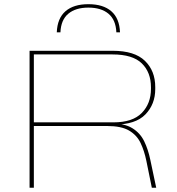

<svg xmlns="http://www.w3.org/2000/svg" viewBox="-20 -876 824 896"><path d="M688.5 0 663 -125.5Q653.5 -172 636 -208.8Q618.5 -245.5 582.2 -266.8Q546 -288 480 -288H127.5V-305H509.5Q599 -305 641.8 -349Q684.5 -393 684.5 -461.5V-468.5Q684.5 -538.5 641.8 -580.2Q599 -622 505 -622H127.5V-639H506Q608 -639 656.2 -592.2Q704.5 -545.5 704.5 -469.5V-460.5Q704.5 -389.5 658.5 -342Q612.5 -294.5 513 -294.5V-298.5L495.5 -300.5Q560.5 -300.5 597.2 -278Q634 -255.5 652.8 -217Q671.5 -178.5 681.5 -130L709 0ZM118 0V-639H138V-302.5V-293.5V0ZM392.5 -856.5Q461.5 -856.5 499.5 -823.5Q537.5 -790.5 540 -725H523Q520.5 -783.5 486.2 -812Q452 -840.5 392.5 -840.5Q333 -840.5 298.8 -812Q264.5 -783.5 262 -725H245Q247.5 -790.5 285.5 -823.5Q323.5 -856.5 392.5 -856.5Z"/></svg>

Font: Anek Latin Expanded Thin
Style: Regular
Weight: 250
Width: 7
Designer: Yesha Goshar
Foundry: Ek Type
Version: Version 1.003